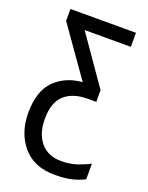

<svg xmlns="http://www.w3.org/2000/svg" viewBox="-146 -611 711 925"><g transform="rotate(20 209.5 -148.5)"><path d="M403 208V128Q377 142 340.5 154.5Q304 167 258 167Q191 167 153.5 122.5Q116 78 116 2Q116 -82 158.5 -120.5Q201 -159 278 -159H321V-219L150 -465H387V-537H51V-476L227 -226Q141 -219 86 -164.5Q31 -110 31 2Q31 105 88.5 172.5Q146 240 253 240Q306 240 342.5 230.5Q379 221 403 208Z"/></g></svg>

Font: Noto Sans Display SemiCondensed
Style: Regular
Weight: 400
Width: 4
Designer: Monotype Design team
Foundry: Monotype Imaging Inc.
Version: 1.000